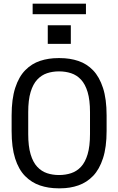

<svg xmlns="http://www.w3.org/2000/svg" viewBox="-20 -1011 640 1041"><path d="M296 10Q243 10 197 -5.5Q151 -21 116 -56.5Q81 -92 62 -152Q43 -212 43 -301V-385Q43 -474 62.5 -534.5Q82 -595 117 -630.5Q152 -666 197.5 -681Q243 -696 295 -696H305Q359 -696 405 -680.5Q451 -665 485 -629.5Q519 -594 538.5 -534Q558 -474 558 -385V-301Q558 -213 538.5 -153Q519 -93 485 -57.5Q451 -22 405.5 -6Q360 10 307 10ZM300 -62Q335 -62 365.5 -72Q396 -82 419 -106.5Q442 -131 455 -174.5Q468 -218 468 -284V-403Q468 -469 455 -512Q442 -555 419 -579.5Q396 -604 365.5 -614Q335 -624 300 -624Q265 -624 235 -614Q205 -604 182 -579.5Q159 -555 146 -512Q133 -469 133 -403V-284Q133 -218 146 -174.5Q159 -131 182 -106.5Q205 -82 235 -72Q265 -62 300 -62ZM157 -934V-991H446V-934ZM239 -773V-874H364V-773Z"/></svg>

Font: Chivo Mono Light
Style: Regular
Weight: 300
Monospace: yes
Designer: Hector Gatti
Foundry: Omnibus-Type
Version: Version 1.008